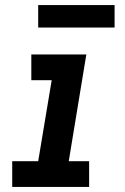

<svg xmlns="http://www.w3.org/2000/svg" viewBox="-20 -734 490 754"><path d="M28 0V-101H130L183 -419H103V-520H319L250 -101H330V0ZM130 -626V-714H430V-626Z"/></svg>

Font: Zed Sans Extended
Style: Bold Italic
Weight: 700
Width: 7
Italic angle: -9°
Designer: Belleve Invis
Foundry: Belleve Invis
Version: Version 1.0.0; ttfautohint (v1.8.4)